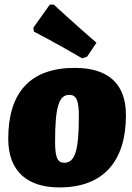

<svg xmlns="http://www.w3.org/2000/svg" viewBox="-20 -811 576 840"><path d="M126 -690 128 -673C128 -673 236 -617 339 -556L361 -563L402 -624C308 -705 215 -791 215 -791H198ZM240 9C432 9 531 -105 531 -307C531 -447 451 -514 307 -514C112 -514 16 -406 16 -204C16 -62 99 9 240 9ZM261 -99C232 -99 221 -121 221 -191C221 -341 237 -396 283 -396C313 -396 325 -374 325 -304C325 -154 309 -99 261 -99Z"/></svg>

Font: Alegreya SC Black
Style: Italic
Weight: 900
Italic angle: -7°
Designer: Juan Pablo del Peral
Foundry: Huerta Tipografica
Version: Version 2.007;PS 002.007;hotconv 1.0.88;makeotf.lib2.5.64775